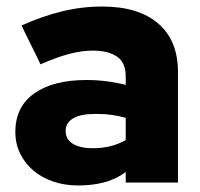

<svg xmlns="http://www.w3.org/2000/svg" viewBox="-20 -559 611 588"><path d="M219 9Q178 9 143 -3Q108 -15 82.5 -36.5Q57 -58 42 -88Q27 -118 27 -155Q27 -232 85 -273Q143 -314 245 -314Q306 -314 365 -299V-325Q365 -367 338.5 -385.5Q312 -404 264 -404Q231 -404 192.5 -394Q154 -384 104 -362Q90 -392 75 -421.5Q60 -451 46 -481Q108 -509 169 -524Q230 -539 293 -539Q404 -539 464.5 -487Q525 -435 525 -339V0H365V-32Q333 -9 297 0Q261 9 219 9ZM181 -158Q181 -132 203.5 -118.5Q226 -105 264 -105Q321 -105 365 -130V-198Q324 -210 280 -210H269Q227 -210 204 -196.5Q181 -183 181 -158Z"/></svg>

Font: Rosa Sans Black
Style: Regular
Weight: 900
Designer: Pentagram / MCKL
Foundry: Pentagram / MCKL
Version: Version 1.005;September 16, 2019;FontCreator 11.5.0.2425 64-